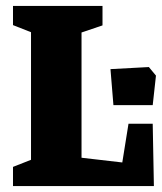

<svg xmlns="http://www.w3.org/2000/svg" viewBox="-20 -630 550 650"><path d="M24 0V-65L85 -89V-521L24 -545V-610H327V-544L256 -520V-96L394 -80L415 -211H497L501 0ZM364 -274 354 -396 484 -403 508 -374 497 -274Z"/></svg>

Font: Grenze ExtraBold
Style: Regular
Weight: 800
Designer: Renata Polastri
Foundry: Omnibus-Type
Version: Version 1.002; ttfautohint (v1.8)